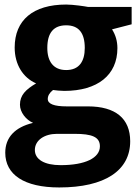

<svg xmlns="http://www.w3.org/2000/svg" viewBox="-20 -576 605 836"><path d="M362.8 -545.9C351.1 -548.3 298.8 -556.2 268.1 -556.2C124 -556.2 43.9 -488.3 43.9 -369.1C43.9 -294.9 80.1 -237.8 137.2 -212.9C91.8 -186 66.9 -161.6 66.9 -120.1C66.9 -86.9 93.3 -54.2 124 -41C44.4 -22 2.9 22.9 2.9 88.9C2.9 184.6 85.4 240.2 237.8 240.2C437 240.2 546.9 166.5 546.9 39.1C546.9 -60.5 482.4 -112.8 362.8 -112.8H270C215.3 -112.8 188 -123.5 188 -145C188 -159.2 195.8 -172.4 210.9 -184.1L232.9 -181.6L259.8 -180.2C404.8 -180.2 491.2 -249 491.2 -366.2C491.2 -396.5 483.4 -423.8 467.8 -448.2L553.2 -470.2V-545.9ZM186 -367.2C186 -433.1 213.4 -465.8 268.1 -465.8C322.3 -465.8 349.1 -433.1 349.1 -367.2C349.1 -308.1 324.2 -271 268.1 -271C212.9 -271 186 -308.1 186 -367.2ZM131.8 77.1C131.8 34.7 173.3 6.8 228 6.8H305.2C379.9 6.8 415 20 415 61C415 111.8 351.1 143.1 244.1 143.1C173.3 143.1 131.8 118.2 131.8 77.1Z"/></svg>

Font: Open Sans bold
Style: Bold
Weight: 700
Foundry: Ascender Corporation
Version: Version 1.100;PS 001.100;hotconv 1.0.88;makeotf.lib2.5.64775